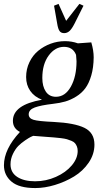

<svg xmlns="http://www.w3.org/2000/svg" viewBox="-48 -663 546 984"><path d="M-27.8 184.1Q-27.8 101.6 54.2 13.2Q18.1 -5.4 18.1 -43.9Q18.1 -125.5 167 -151.9Q127.9 -167 106.9 -197.3Q85.9 -227.5 85.9 -268.1Q85.9 -309.1 102.8 -344.2Q119.6 -379.4 147.7 -402.6Q175.8 -425.8 211.4 -439Q247.1 -452.1 285.2 -452.1Q319.8 -452.1 351.1 -440.9L419.9 -445.8Q432.1 -404.3 432.1 -369.1Q431.6 -316.9 419.9 -276.6Q408.2 -236.3 389.4 -210.9Q370.6 -185.5 342.5 -168.2Q314.5 -150.9 286.6 -142.8Q258.8 -134.8 224.1 -130.9Q160.6 -123.5 129.9 -112.1Q99.1 -100.6 99.1 -77.1Q99.1 -56.6 123.5 -49.1Q147.9 -41.5 227.1 -38.1Q334.5 -32.7 385.3 -7.6Q436 17.6 436 78.1Q436 127.4 406.5 170.7Q377 213.9 331.5 241.5Q286.1 269 233.6 284.9Q181.2 300.8 132.8 300.8Q49.8 300.8 11 267.8Q-27.8 234.9 -27.8 184.1ZM5.9 179.2Q5.9 221.2 40.3 243.7Q74.7 266.1 131.8 266.1Q188 266.1 238.8 243.4Q289.6 220.7 319.8 184.8Q350.1 148.9 350.1 110.8Q350.1 97.7 346.2 87.9Q342.3 78.1 336.4 71Q330.6 64 318.1 58.8Q305.7 53.7 294.9 50.5Q284.2 47.4 263.7 44.9Q243.2 42.5 228 41.3Q212.9 40 185.1 38.1Q150.9 36.1 122.1 33.2Q117.2 35.2 109.4 38.8Q101.6 42.5 81.5 55.9Q61.5 69.3 46.1 84.7Q30.8 100.1 18.3 125.7Q5.9 151.4 5.9 179.2ZM168.9 -263.2Q168.9 -220.2 186.8 -193.6Q204.6 -167 238.8 -167Q286.1 -167 315.2 -219Q344.2 -271 344.2 -349.1Q344.2 -353.5 341.8 -381.8Q325.7 -422.9 279.8 -422.9Q234.4 -422.9 201.7 -378.7Q168.9 -334.5 168.9 -263.2ZM229 -633.8 252 -643.1 291 -556.2 358.9 -643.1 379.9 -633.8 334 -542Q320.3 -515.1 308.3 -504.2Q296.4 -493.2 280.8 -493.2Q265.1 -493.2 257.3 -503.9Q249.5 -514.6 245.1 -542Z"/></svg>

Font: Dihjauti
Style: Bold Italic
Weight: 700
Italic angle: -9°
Designer: T. Christopher White
Version: Version 3.0.0